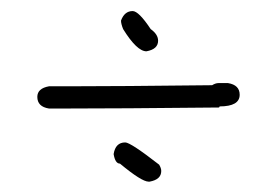

<svg xmlns="http://www.w3.org/2000/svg" viewBox="-20 -413 513 354"><path d="M224.6 -392.6Q235.8 -392.6 257.8 -359.4Q271.5 -349.6 271.5 -337.9Q271.5 -322.3 250 -318.4Q232.4 -318.4 207 -359.4Q203.1 -369.1 203.1 -375Q209.5 -392.6 224.6 -392.6ZM382.8 -259.8H400.4Q421.9 -256.3 421.9 -238.3Q421.9 -216.8 384.8 -216.8Q384.8 -214.8 382.8 -214.8Q197.3 -212.9 97.7 -212.9H70.3Q48.8 -216.3 48.8 -234.4Q48.8 -250 70.3 -253.9H105.5Q198.2 -253.9 371.1 -255.9Q377.4 -259.8 382.8 -259.8ZM210.9 -150.4Q220.7 -150.4 273.4 -109.4Q277.3 -103 277.3 -97.7Q277.3 -82 255.9 -78.1H253.9Q241.2 -78.1 201.2 -111.3Q192.4 -111.3 189.5 -128.9Q192.9 -150.4 210.9 -150.4Z"/></svg>

Font: CEF Fonts CJK
Style: Regular
Weight: 400
Designer: PartyBoss (派对大魔王)
Version: Release 2.25